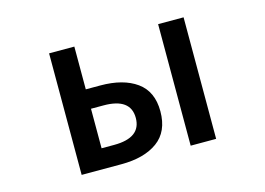

<svg xmlns="http://www.w3.org/2000/svg" viewBox="-79 -695 1157 839"><g transform="rotate(-15 500.0 -275.0)"><path d="M196.3 0V-549.8H310.5V-356.4H376Q479.5 -356.4 540 -313Q600.6 -269.5 600.6 -179.7Q600.6 -87.9 540 -43.9Q479.5 0 376 0ZM310.5 -89.8H367.2Q489.3 -89.8 489.3 -179.7Q489.3 -268.6 367.2 -268.6H310.5ZM689.5 0V-549.8H804.7V0Z"/></g></svg>

Font: Gen Shin Gothic Monospace Medium
Style: Regular
Weight: 500
Designer: [Source Han Sans]
Ryoko NISHIZUKA  (kana & ideographs); Paul D. Hunt (Latin, Greek & Cyrillic); Wenlong ZHANG  (bopomofo
Version: Version 1.002.20150607